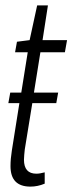

<svg xmlns="http://www.w3.org/2000/svg" viewBox="-20 -683 269 713"><path d="M146 -43V-1Q120 10 93 10Q19 10 19 -66Q19 -93 24 -124L52 -300H11L18 -339H59L83 -489H36L43 -528L90 -534L118 -663H158L138 -534H229L221 -489H130L106 -339H196L189 -300H100L72 -128Q71 -117 70 -107.5Q69 -98 69 -90Q69 -38 115 -38Q128 -38 146 -43Z"/></svg>

Font: Georama ExtraCondensed Light
Style: Italic
Weight: 300
Width: 2
Italic angle: -9°
Designer: Jean-Baptiste Levee
Foundry: Production Type
Version: Version 1.000